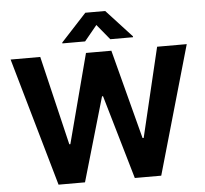

<svg xmlns="http://www.w3.org/2000/svg" viewBox="-61 -1019 1159 1084"><g transform="rotate(-5 518.0 -477.0)"><path d="M186.8 -727.3 307.2 -221.9H313.2L446 -727.3H589.8L722.3 -220.9H728.7L849.1 -727.3H1017L808.9 0H659.1L520.6 -475.5H514.9L376.8 0H226.9L18.8 -727.3ZM317.8 -792.6V-797.6L462 -953.8H574.6L718.4 -797.6V-792.6H589.5L518.1 -879.3L446.7 -792.6Z"/></g></svg>

Font: Inter P
Style: Bold
Weight: 700
Designer: Rasmus Andersson
Foundry: rsms
Version: Version 3.018;git-588b23468